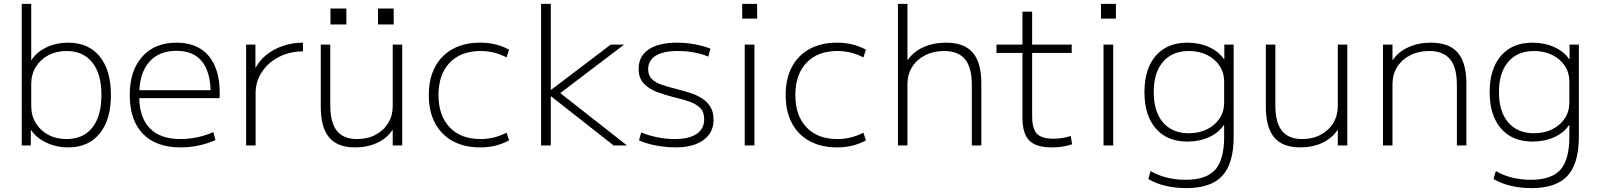

<svg xmlns="http://www.w3.org/2000/svg" viewBox="-20 -750 8253 990"><path d="M332 10Q271 10 219 -14.5Q167 -39 141 -79H139V0H92V-730H141V-441H143Q169 -482 220 -506Q271 -530 332 -530Q436 -530 494 -459Q552 -388 552 -260Q552 -133 494 -61.5Q436 10 332 10ZM323 -33Q409 -33 456 -92Q503 -151 503 -260Q503 -369 456 -428Q409 -487 323 -487Q270 -487 229 -465Q188 -443 164.5 -404.5Q141 -366 141 -316V-204Q141 -154 164.5 -115.5Q188 -77 229 -55Q270 -33 323 -33Z M911 10Q785 10 717 -60Q649 -130 649 -260Q649 -386 713.5 -458Q778 -530 890 -530Q998 -530 1055.5 -462.5Q1113 -395 1113 -268Q1113 -261 1112.5 -255Q1112 -249 1112 -244H676V-285H1078L1066 -270Q1066 -378 1021.5 -433Q977 -488 890 -488Q799 -488 748.5 -429.5Q698 -371 698 -263V-253Q698 -145 752 -89Q806 -33 910 -33Q954 -33 998.5 -42.5Q1043 -52 1080 -69L1091 -28Q1052 -10 1005.5 0Q959 10 911 10Z M1249 0V-520H1297V-402H1299Q1320 -441 1356.5 -469.5Q1393 -498 1441 -514Q1489 -530 1542 -530V-485Q1474 -485 1418.5 -456.5Q1363 -428 1330.5 -379Q1298 -330 1298 -270V0Z M1811 10Q1720 10 1677 -41.5Q1634 -93 1634 -200V-520H1683V-207Q1683 -118 1717 -75.5Q1751 -33 1821 -33Q1875 -33 1916.5 -55Q1958 -77 1981.5 -115.5Q2005 -154 2005 -204V-520H2054V0H2005V-79H2003Q1975 -37 1925 -13.5Q1875 10 1811 10ZM1929 -624V-706H2010V-624ZM1684 -624V-706H1766V-624Z M2456 10Q2374 10 2314.5 -22.5Q2255 -55 2223 -115.5Q2191 -176 2191 -260Q2191 -344 2223 -404.5Q2255 -465 2314.5 -497.5Q2374 -530 2456 -530Q2496 -530 2532.5 -521.5Q2569 -513 2605 -494L2592 -454Q2559 -471 2526 -479Q2493 -487 2458 -487Q2356 -487 2298.5 -426.5Q2241 -366 2241 -260Q2241 -154 2298.5 -93.5Q2356 -33 2458 -33Q2493 -33 2526 -41Q2559 -49 2592 -66L2605 -26Q2569 -7 2532.5 1.5Q2496 10 2456 10Z M2770 0V-730H2820V-287H2822L3129 -520H3198L2869 -270L3213 0H3144L2822 -253H2820V0Z M3462 10Q3430 10 3395.5 5.5Q3361 1 3330 -7Q3299 -15 3275 -26L3286 -67Q3322 -52 3367.5 -42.5Q3413 -33 3459 -33Q3533 -33 3572 -59.5Q3611 -86 3611 -135Q3611 -172 3591 -192.5Q3571 -213 3536.5 -225.5Q3502 -238 3458 -248Q3409 -260 3367 -276Q3325 -292 3299 -320Q3273 -348 3273 -395Q3273 -460 3324.5 -495Q3376 -530 3471 -530Q3517 -530 3563 -521.5Q3609 -513 3643 -499L3632 -458Q3600 -472 3559 -479.5Q3518 -487 3475 -487Q3400 -487 3361.5 -463Q3323 -439 3322 -394Q3322 -362 3340.5 -343Q3359 -324 3392 -313Q3425 -302 3468 -291Q3504 -282 3538.5 -271Q3573 -260 3600 -242.5Q3627 -225 3643 -199Q3659 -173 3659 -134Q3660 -89 3636 -56.5Q3612 -24 3568.5 -7Q3525 10 3462 10Z M3807 -654V-730H3884V-654ZM3820 0V-520H3870V0Z M4296 10Q4214 10 4154.5 -22.5Q4095 -55 4063 -115.5Q4031 -176 4031 -260Q4031 -344 4063 -404.5Q4095 -465 4154.5 -497.5Q4214 -530 4296 -530Q4336 -530 4372.5 -521.5Q4409 -513 4445 -494L4432 -454Q4399 -471 4366 -479Q4333 -487 4298 -487Q4196 -487 4138.5 -426.5Q4081 -366 4081 -260Q4081 -154 4138.5 -93.5Q4196 -33 4298 -33Q4333 -33 4366 -41Q4399 -49 4432 -66L4445 -26Q4409 -7 4372.5 1.5Q4336 10 4296 10Z M4610 0V-730H4659V-441H4661Q4689 -483 4741 -506.5Q4793 -530 4858 -530Q4952 -530 4996 -478.5Q5040 -427 5040 -320V0H4991V-313Q4991 -402 4956 -444.5Q4921 -487 4848 -487Q4793 -487 4750 -465Q4707 -443 4683 -404.5Q4659 -366 4659 -316V0Z M5404 10Q5322 10 5287 -25.5Q5252 -61 5252 -143V-477H5118V-520H5252V-690H5302V-520H5506V-477H5302V-153Q5302 -87 5326 -61Q5350 -35 5411 -35Q5435 -35 5457.5 -38.5Q5480 -42 5501 -49L5508 -6Q5481 3 5455.5 6.5Q5430 10 5404 10Z M5657 -654V-730H5734V-654ZM5670 0V-520H5720V0Z M6097 220Q6040 220 5989.5 208Q5939 196 5901 173L5913 132Q5950 154 5996 165.5Q6042 177 6094 177Q6200 177 6246 125Q6292 73 6292 -45V-105H6290Q6265 -66 6214.5 -43Q6164 -20 6102 -20Q5998 -20 5939.5 -87.5Q5881 -155 5881 -275Q5881 -395 5939.5 -462.5Q5998 -530 6102 -530Q6164 -530 6214.5 -507Q6265 -484 6291 -445H6293V-520H6341V-45Q6341 93 6282.5 156.5Q6224 220 6097 220ZM6110 -63Q6163 -63 6204 -83.5Q6245 -104 6268.5 -139.5Q6292 -175 6292 -221V-329Q6292 -375 6268.5 -410.5Q6245 -446 6204 -466.5Q6163 -487 6110 -487Q6025 -487 5977 -431.5Q5929 -376 5929 -275Q5929 -174 5977 -118.5Q6025 -63 6110 -63Z M6684 10Q6593 10 6550 -41.5Q6507 -93 6507 -200V-520H6556V-207Q6556 -118 6590 -75.5Q6624 -33 6694 -33Q6748 -33 6789.5 -55Q6831 -77 6854.5 -115.5Q6878 -154 6878 -204V-520H6927V0H6878V-79H6876Q6848 -37 6798 -13.5Q6748 10 6684 10Z M7111 0V-520H7160V-441H7162Q7190 -483 7242 -506.5Q7294 -530 7359 -530Q7452 -530 7496.5 -478.5Q7541 -427 7541 -320V0H7492V-313Q7492 -402 7457 -444.5Q7422 -487 7349 -487Q7294 -487 7251 -465Q7208 -443 7184 -404.5Q7160 -366 7160 -316V0Z M7877 220Q7820 220 7769.5 208Q7719 196 7681 173L7693 132Q7730 154 7776 165.5Q7822 177 7874 177Q7980 177 8026 125Q8072 73 8072 -45V-105H8070Q8045 -66 7994.5 -43Q7944 -20 7882 -20Q7778 -20 7719.5 -87.5Q7661 -155 7661 -275Q7661 -395 7719.5 -462.5Q7778 -530 7882 -530Q7944 -530 7994.5 -507Q8045 -484 8071 -445H8073V-520H8121V-45Q8121 93 8062.5 156.5Q8004 220 7877 220ZM7890 -63Q7943 -63 7984 -83.5Q8025 -104 8048.5 -139.5Q8072 -175 8072 -221V-329Q8072 -375 8048.5 -410.5Q8025 -446 7984 -466.5Q7943 -487 7890 -487Q7805 -487 7757 -431.5Q7709 -376 7709 -275Q7709 -174 7757 -118.5Q7805 -63 7890 -63Z"/></svg>

Font: M PLUS 1 Thin Light
Style: Regular
Weight: 300
Version: Version 1.001